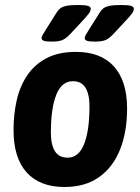

<svg xmlns="http://www.w3.org/2000/svg" viewBox="-20 -738 560 766"><path d="M237 8Q139 8 86.5 -50Q34 -108 34 -219Q34 -281 46.5 -337Q59 -393 88 -436.5Q117 -480 165 -505.5Q213 -531 283 -531Q382 -531 434.5 -473Q487 -415 487 -305Q487 -212 459 -141.5Q431 -71 375.5 -31.5Q320 8 237 8ZM250 -109Q294 -109 315.5 -163Q337 -217 337 -314Q337 -362 321 -388Q305 -414 271 -414Q226 -414 204.5 -360Q183 -306 183 -209Q183 -161 199 -135Q215 -109 250 -109ZM186 -572Q163 -572 154.5 -575.5Q146 -579 146 -585Q146 -591 149.5 -597.5Q153 -604 160 -615L204 -685Q211 -697 219.5 -704Q228 -711 244.5 -714.5Q261 -718 292 -718Q320 -718 331 -714.5Q342 -711 342 -703Q342 -694 334 -683.5Q326 -673 314 -660L260 -602Q244 -585 229.5 -578.5Q215 -572 186 -572ZM358 -572Q335 -572 326.5 -575.5Q318 -579 318 -585Q318 -591 321.5 -597.5Q325 -604 332 -615L376 -685Q383 -697 391.5 -704Q400 -711 416.5 -714.5Q433 -718 464 -718Q492 -718 503 -714.5Q514 -711 514 -703Q514 -694 506 -683.5Q498 -673 486 -660L432 -602Q416 -585 401.5 -578.5Q387 -572 358 -572Z"/></svg>

Font: Asap Semi Condensed Semi Condensed Regular
Style: Bold Italic
Weight: 700
Width: 4
Italic angle: -6°
Designer: Pablo Cosgaya
Foundry: Omnibus-Type
Version: Version 3.001; ttfautohint (v1.8.4.7-5d5b)